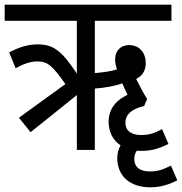

<svg xmlns="http://www.w3.org/2000/svg" viewBox="-20 -642 779 822"><path d="M111 -76 309 -235V0H386V-263C426 -265 476 -275 504 -285C509 -272 517 -254 526 -236C470 -210 445 -168 445 -122C445 -76 464 -41 496 -20C487 -3 482 15 482 34C482 115 540 160 624 160C669 160 706 147 739 130L712 67C676 85 654 92 622 92C583 92 555 77 555 38C555 25 558 14 566 3C572 4 579 4 587 4C632 4 669 -9 701 -26L674 -89C638 -70 616 -64 584 -64C546 -64 517 -79 517 -117C517 -150 541 -175 597 -188L610 -218C594 -243 579 -272 563 -304C587 -316 604 -337 604 -372C604 -415 578 -449 532 -449C501 -449 473 -429 473 -387C473 -373 476 -359 481 -345C458 -337 420 -332 386 -329V-553H714V-622H0V-553H309V-327C246 -421 212 -452 141 -452C97 -452 61 -439 19 -418L47 -350C84 -370 112 -379 140 -379C185 -379 205 -360 260 -282L61 -138Z"/></svg>

Font: Noto Sans Devanagari UI Condensed
Style: Regular
Weight: 400
Width: 3
Designer: Jelle Bosma - Monotype Design Team
Foundry: Monotype Imaging Inc.
Version: Version 2.003